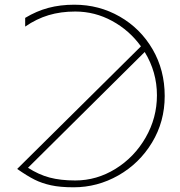

<svg xmlns="http://www.w3.org/2000/svg" viewBox="-20 -781 767 816"><path d="M680 -373Q680 -264 626 -175Q572 -86 483 -35.5Q394 15 293 15Q236 15 197 6.5Q158 -2 127 -17.5Q96 -33 53 -63L579 -584Q530 -652 456.5 -692Q383 -732 300 -732Q238 -732 186.5 -716.5Q135 -701 87 -668V-705Q135 -734 185.5 -747.5Q236 -761 296 -761Q401 -761 489 -710.5Q577 -660 628.5 -571.5Q680 -483 680 -373ZM647 -376Q647 -475 595 -560L99 -68Q144 -39 190.5 -26.5Q237 -14 300 -14Q391 -14 471 -63.5Q551 -113 599 -196.5Q647 -280 647 -376Z"/></svg>

Font: Poiret One
Style: Regular
Weight: 400
Designer: Denis Masharov (denis.masharov@gmail.com), Cyreal (Charset Expansion)
Foundry: Denis Masharov
Version: Version 1.101